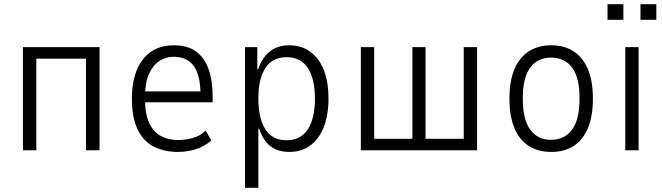

<svg xmlns="http://www.w3.org/2000/svg" viewBox="-20 -720 3170 920"><path d="M90 0V-494H457V0H392V-439H154V0Z M832 8Q766 8 716 -18Q666 -44 639 -100.5Q612 -157 612 -247Q612 -325 634.5 -382Q657 -439 702 -471Q747 -503 813 -503Q878 -503 919 -473.5Q960 -444 979.5 -388.5Q999 -333 999 -255V-230H659V-282H960L941 -260Q941 -361 908 -404.5Q875 -448 812 -448Q775 -448 744 -428Q713 -408 694 -366Q675 -324 675 -256V-243Q675 -173 695 -130.5Q715 -88 750.5 -68.5Q786 -49 834 -49Q865 -49 901 -58Q937 -67 965 -94L993 -47Q957 -16 915.5 -4Q874 8 832 8Z M1154 180V-494H1213V-389H1217Q1238 -447 1275 -475Q1312 -503 1366 -503Q1425 -503 1467.5 -471.5Q1510 -440 1532 -383.5Q1554 -327 1554 -247Q1554 -169 1531.5 -111.5Q1509 -54 1467 -23Q1425 8 1366 8Q1312 8 1276.5 -19Q1241 -46 1222 -103H1218V180ZM1353 -48Q1421 -48 1455 -100.5Q1489 -153 1489 -248Q1489 -342 1455 -394Q1421 -446 1354 -446Q1285 -446 1251.5 -394Q1218 -342 1218 -248Q1218 -153 1251.5 -100.5Q1285 -48 1353 -48Z M1709 0V-494H1773V-55H1956V-494H2019V-55H2202V-494H2266V0Z M2622 8Q2559 8 2514 -20.5Q2469 -49 2445 -106Q2421 -163 2421 -248Q2421 -332 2445 -388.5Q2469 -445 2514 -474Q2559 -503 2621 -503Q2684 -503 2728.5 -474Q2773 -445 2797 -388.5Q2821 -332 2821 -248Q2821 -163 2797 -106Q2773 -49 2728.5 -20.5Q2684 8 2622 8ZM2620 -50Q2685 -50 2721 -98.5Q2757 -147 2757 -248Q2757 -348 2721.5 -396Q2686 -444 2621 -444Q2556 -444 2520.5 -396Q2485 -348 2485 -248Q2485 -147 2521 -98.5Q2557 -50 2620 -50Z M2976 0V-494H3040V0ZM3049 -625V-700H3125V-625ZM2891 -625V-700H2967V-625Z"/></svg>

Font: Nunito Sans 7pt Condensed Light
Style: Regular
Weight: 300
Width: 3
Designer: Vernon Adams
Foundry: Vernon Adams
Version: Version 3.101;gftools[0.9.27]